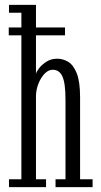

<svg xmlns="http://www.w3.org/2000/svg" viewBox="-20 -770 414 790"><path d="M17 0V-32.5H68V-624.5H16V-657H68V-717.5H17V-750H128V-657H247.5V-624.5H128V-465.5Q129 -473.5 140.2 -488.5Q151.5 -503.5 170.8 -516Q190 -528.5 215 -528.5Q238.5 -528.5 260 -516Q281.5 -503.5 295.5 -469.2Q309.5 -435 309.5 -370V-32.5H361V0H208.5V-32.5H249.5V-359Q249.5 -427 237 -455Q224.5 -483 197 -483Q179 -483 163.5 -466.8Q148 -450.5 138.2 -426Q128.5 -401.5 128 -376V-32.5H169.5V0Z"/></svg>

Font: Imbue 10pt Light
Style: Regular
Weight: 300
Designer: Tyler Finck
Foundry: Etcetera Type Company
Version: Version 1.102; ttfautohint (v1.8.3)